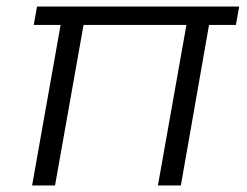

<svg xmlns="http://www.w3.org/2000/svg" viewBox="-20 -566 753 586"><path d="M83 -490 93 -546H710L700 -490H618L532 0H462L549 -490H235L148 0H78L165 -490Z"/></svg>

Font: Poppins Light
Style: Italic
Weight: 300
Italic angle: -10°
Designer: Ninad Kale (Devanagari), Jonny Pinhorn (Latin)
Foundry: Indian Type Foundry
Version: Version 3.200;PS 1.000;hotconv 16.6.54;makeotf.lib2.5.65590